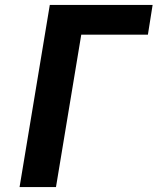

<svg xmlns="http://www.w3.org/2000/svg" viewBox="-20 -755 640 775"><path d="M59 0 181 -735H596L577 -615H308L206 0Z"/></svg>

Font: Iosevka Curly HvExObl
Style: Regular
Weight: 900
Width: 7
Italic angle: -9°
Monospace: yes
Designer: Belleve Invis
Foundry: Belleve Invis
Version: Version 11.1.0; ttfautohint (v1.8.3)